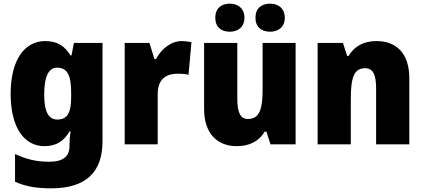

<svg xmlns="http://www.w3.org/2000/svg" viewBox="-20 -787 2310 1047"><path d="M226 -563C113 -563 38 -459 38 -275C38 -93 111 10 222 10C291 10 331 -22 359 -70H365C361 -46 359 -18 359 1V10C359 68 321 95 250 95C177 95 126 82 62 53V204C119 230 179 240 259 240C451 240 539 150 539 -17V-553H383L370 -485H364C334 -535 294 -563 226 -563ZM291 -418C350 -418 368 -372 368 -281V-256C368 -174 348 -135 293 -135C245 -135 221 -177 221 -272C221 -369 245 -418 291 -418Z M970 -563C910 -563 857 -516 831 -465H822L795 -553H660V0H840V-274C840 -364 895 -385 949 -385C978 -385 995 -383 1008 -379L1024 -557C1009 -560 988 -563 970 -563Z M1154 -690C1154 -639 1187 -614 1233 -614C1278 -614 1313 -640 1313 -690C1313 -741 1278 -767 1233 -767C1187 -767 1154 -742 1154 -690ZM1373 -690C1373 -640 1406 -614 1453 -614C1498 -614 1533 -640 1533 -690C1533 -741 1498 -767 1453 -767C1406 -767 1373 -742 1373 -690ZM1592 -553H1412V-300C1412 -197 1398 -138 1331 -138C1290 -138 1274 -176 1274 -249V-553H1093V-193C1093 -56 1167 10 1271 10C1336 10 1391 -14 1423 -69H1433L1455 0H1592Z M2033 -563C1962 -563 1912 -534 1881 -482H1873L1850 -553H1712V0H1893V-246C1893 -362 1909 -415 1971 -415C2016 -415 2031 -377 2031 -304V0H2212V-360C2212 -497 2141 -563 2033 -563Z"/></svg>

Font: Noto Sans Georgian SemiCondensed Black
Style: Regular
Weight: 900
Width: 4
Designer: Monotype Design Team, Akaki Razmadze
Foundry: Google LLC
Version: Version 2.005